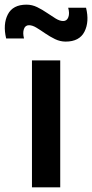

<svg xmlns="http://www.w3.org/2000/svg" viewBox="-56 -797 392 817"><path d="M200.3 0H80V-540H200.3ZM223.4 -620Q199.8 -620 178.1 -630.6Q156.4 -641.2 136.5 -654.8Q116.7 -668.5 99.3 -679.1Q82 -689.7 67.4 -689.7Q51.3 -689.7 45.7 -673.2Q40 -656.8 46.2 -633.3H-29.8Q-44.2 -693.7 -22.8 -735.4Q-1.5 -777.2 56.8 -777.2Q80.5 -777.2 102.2 -766.6Q123.9 -756 143.8 -742.3Q163.7 -728.7 181 -718.1Q198.3 -707.5 212.9 -707.5Q228.6 -707.5 234.8 -723.8Q240.9 -740.1 234.1 -764.2H310.1Q324.9 -704.4 303.4 -662.2Q281.9 -620 223.4 -620Z"/></svg>

Font: Manrope Variable Light
Style: Regular
Weight: 200
Designer: Mikhail Sharanda
Foundry: Mikhail Sharanda
Version: Version 4.505